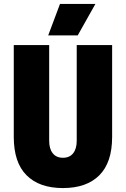

<svg xmlns="http://www.w3.org/2000/svg" viewBox="-20 -940 640 976"><path d="M300 16Q180 16 115 -49Q50 -114 50 -244V-711H230V-224Q230 -184 248 -161Q266 -138 300 -138Q334 -138 352 -161Q370 -184 370 -224V-711H550V-244Q550 -114 485 -49Q420 16 300 16ZM225 -760 285 -920H465L375 -760Z"/></svg>

Font: Geist Mono Black
Style: Regular
Weight: 900
Monospace: yes
Designer: Basement.studio, Andrés Briganti, Mateo Zaragoza
Foundry: Basement.studio, Vercel, Andrés Briganti, Guido Ferreyra, Mateo Zaragoza
Version: Version 1.500; ttfautohint (v1.8.4.7-5d5b)